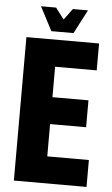

<svg xmlns="http://www.w3.org/2000/svg" viewBox="-58 -885 537 924"><g transform="rotate(5 210.5 -423.5)"><path d="M162 -732 102 -847H175L216 -793L256 -847H329L269 -732ZM396 -563H195V-416H369V-286H195V-130H396V0H45V-693H396Z"/></g></svg>

Font: Khand Black
Style: Regular
Weight: 900
Designer: Sanchit Sawaria and Jyotish Sonowal (Devanagari), Satya Rajpurohit (Latin)
Foundry: Indian Type Foundry
Version: Version 2.000;PS 1.0;hotconv 1.0.79;makeotf.lib2.5.61930